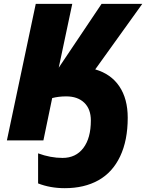

<svg xmlns="http://www.w3.org/2000/svg" viewBox="-20 -734 764 1004"><path d="M478 -371.1Q560.5 -347.2 604.2 -282.2Q647.9 -217.3 647.9 -118.2Q647.9 0 608.2 83.7Q568.4 167.5 494.6 208.7Q420.9 250 318.8 250Q242.7 250 179.2 225.1V67.9Q244.1 91.8 307.1 91.8Q376.5 91.8 415.8 40Q455.1 -11.7 455.1 -104Q455.1 -163.6 420.7 -196.8Q386.2 -230 326.2 -230Q286.6 -230 252.9 -221.2L207 0H16.1L167 -713.9H357.9L287.1 -379.9L511.2 -713.9H724.1Z"/></svg>

Font: Open Sans Extrabold
Style: Italic
Weight: 800
Italic angle: -12°
Foundry: Ascender Corporation
Version: Version 1.10